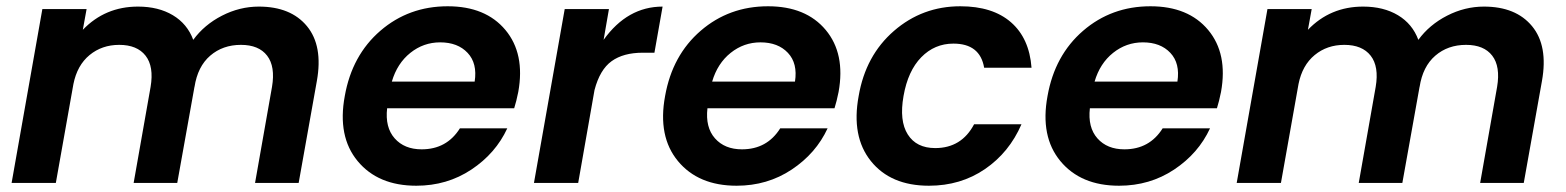

<svg xmlns="http://www.w3.org/2000/svg" viewBox="-20 -583 4993 612"><path d="M793 0 847 -306Q858 -371 831.5 -405.5Q805 -440 748 -440Q690 -440 650 -405.5Q610 -371 600 -306V-307L545 0H406L460 -306Q471 -371 444 -405.5Q417 -440 360 -440Q305 -440 265.5 -407.5Q226 -375 214 -315L158 0H17L115 -554H256L244 -488Q315 -562 420 -562Q485 -562 531 -534.5Q577 -507 596 -456Q631 -504 687.5 -533Q744 -562 805 -562Q907 -562 958.5 -499.5Q1010 -437 990 -325L932 0Z M1383 -448Q1330 -448 1288 -414.5Q1246 -381 1229 -323H1493Q1502 -381 1470.5 -414.5Q1439 -448 1383 -448ZM1597 -174Q1560 -94 1482.5 -42.5Q1405 9 1307 9Q1185 9 1120 -69.5Q1055 -148 1079 -277Q1102 -407 1192.5 -485Q1283 -563 1407 -563Q1528 -563 1591 -487.5Q1654 -412 1632 -290Q1626 -260 1619 -238H1214Q1207 -177 1238 -142Q1269 -107 1324 -107Q1404 -107 1446 -174Z M1823 0H1682L1780 -554H1921L1904 -456Q1980 -562 2092 -562L2066 -415H2029Q1967 -415 1929.5 -388Q1892 -361 1875 -296Z M2404 -448Q2351 -448 2309 -414.5Q2267 -381 2250 -323H2514Q2523 -381 2491.5 -414.5Q2460 -448 2404 -448ZM2618 -174Q2581 -94 2503.5 -42.5Q2426 9 2328 9Q2206 9 2141 -69.5Q2076 -148 2100 -277Q2123 -407 2213.5 -485Q2304 -563 2428 -563Q2549 -563 2612 -487.5Q2675 -412 2653 -290Q2647 -260 2640 -238H2235Q2228 -177 2259 -142Q2290 -107 2345 -107Q2425 -107 2467 -174Z M2717 -277Q2739 -406 2829.5 -484.5Q2920 -563 3041 -563Q3144 -563 3202.5 -512Q3261 -461 3268 -367H3117Q3104 -444 3019 -444Q2959 -444 2916.5 -400.5Q2874 -357 2860 -277Q2846 -198 2873.5 -154.5Q2901 -111 2961 -111Q3045 -111 3085 -187H3236Q3197 -97 3119.5 -44Q3042 9 2941 9Q2819 9 2756 -69.5Q2693 -148 2717 -277Z M3623 -448Q3570 -448 3528 -414.5Q3486 -381 3469 -323H3733Q3742 -381 3710.5 -414.5Q3679 -448 3623 -448ZM3837 -174Q3800 -94 3722.5 -42.5Q3645 9 3547 9Q3425 9 3360 -69.5Q3295 -148 3319 -277Q3342 -407 3432.5 -485Q3523 -563 3647 -563Q3768 -563 3831 -487.5Q3894 -412 3872 -290Q3866 -260 3859 -238H3454Q3447 -177 3478 -142Q3509 -107 3564 -107Q3644 -107 3686 -174Z M4698 0 4752 -306Q4763 -371 4736.5 -405.5Q4710 -440 4653 -440Q4595 -440 4555 -405.5Q4515 -371 4505 -306V-307L4450 0H4311L4365 -306Q4376 -371 4349 -405.5Q4322 -440 4265 -440Q4210 -440 4170.5 -407.5Q4131 -375 4119 -315L4063 0H3922L4020 -554H4161L4149 -488Q4220 -562 4325 -562Q4390 -562 4436 -534.5Q4482 -507 4501 -456Q4536 -504 4592.5 -533Q4649 -562 4710 -562Q4812 -562 4863.5 -499.5Q4915 -437 4895 -325L4837 0Z"/></svg>

Font: Poppins SemiBold
Style: Italic
Weight: 600
Italic angle: -10°
Designer: Ninad Kale (Devanagari), Jonny Pinhorn (Latin)
Foundry: Indian Type Foundry
Version: Version 3.200;PS 1.000;hotconv 16.6.54;makeotf.lib2.5.65590